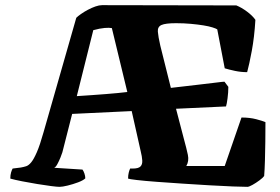

<svg xmlns="http://www.w3.org/2000/svg" viewBox="-20 -725 1086 745"><path d="M211 0Q202 0 178.5 -3Q155 -6 124.5 -11Q94 -16 66 -21.5Q38 -27 20 -32Q20 -46 23 -56Q26 -66 29 -71L61 -75Q72 -77 81.5 -80Q91 -83 101 -95Q111 -107 123 -134.5Q135 -162 149 -212L276 -656Q282 -662 294 -670.5Q306 -679 321 -687Q336 -695 350.5 -700Q365 -705 376 -705L897 -704Q917 -696 938.5 -680Q960 -664 971 -648Q967 -581 957 -527.5Q947 -474 939 -445Q915 -445 891.5 -450Q868 -455 852 -460L823 -611Q819 -614 805 -618.5Q791 -623 769.5 -626.5Q748 -630 720.5 -632.5Q693 -635 663 -635Q622 -635 606.5 -628Q591 -621 592.5 -602Q594 -583 602 -548L643 -384Q702 -391 746.5 -396Q791 -401 818 -404.5Q845 -408 851 -408L866 -388Q866 -367 863 -344Q860 -321 857 -312L663 -303L693 -188Q704 -148 709 -124Q714 -100 703 -81H852L917 -269Q949 -269 974 -262.5Q999 -256 1010 -251Q1010 -214 1009.5 -175Q1009 -136 1008 -101.5Q1007 -67 1005 -42Q1000 -35 986.5 -25Q973 -15 959.5 -7.5Q946 0 940 0Q923 0 883.5 -1.5Q844 -3 793 -6Q742 -9 688.5 -12.5Q635 -16 588 -19.5Q541 -23 511 -26.5Q481 -30 477 -32Q477 -45 479.5 -55Q482 -65 485 -71H495Q517 -71 525 -79Q533 -87 532 -102.5Q531 -118 526 -138L491 -294L260 -283L222 -134Q220 -127 214.5 -113.5Q209 -100 202.5 -88Q196 -76 190 -74L300 -67Q304 -62 307.5 -52Q311 -42 311 -33Q303 -25 283 -17.5Q263 -10 242.5 -5Q222 0 211 0ZM278 -352Q309 -354 337.5 -356Q366 -358 391 -360Q416 -362 437 -364Q458 -366 474 -368L414 -616Q404 -618 386 -616.5Q368 -615 342 -608Z"/></svg>

Font: Texturina Medium 12pt Black
Style: Regular
Weight: 900
Version: Version 1.002